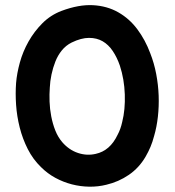

<svg xmlns="http://www.w3.org/2000/svg" viewBox="-20 -640 673 740"><path d="M217 -598Q284 -623 338.5 -620Q393 -617 436 -592.5Q479 -568 509.5 -527Q540 -486 559 -435Q574 -397 582 -355Q590 -313 591.5 -271.5Q593 -230 588.5 -190Q584 -150 574 -116Q568 -93 560 -74Q552 -55 541 -36Q516 7 476.5 34Q437 61 390 72Q358 80 324 79.5Q290 79 257 70.5Q224 62 193.5 45.5Q163 29 138 4Q107 -26 87 -65.5Q67 -105 56 -148.5Q45 -192 42 -236Q39 -280 42 -320Q45 -357 56.5 -399Q68 -441 90 -480Q112 -519 143.5 -550.5Q175 -582 217 -598ZM451 -170Q463 -217 461 -276Q459 -335 442 -387Q431 -419 414.5 -443.5Q398 -468 375.5 -481Q353 -494 323 -494Q293 -494 256 -476Q234 -465 218.5 -446Q203 -427 193.5 -403Q184 -379 178.5 -353Q173 -327 172 -303Q170 -277 171 -248.5Q172 -220 177.5 -191.5Q183 -163 193 -137.5Q203 -112 220 -92Q246 -62 280.5 -50.5Q315 -39 349 -47Q404 -59 433 -120Q445 -142 451 -170Z"/></svg>

Font: BM JUA 
Style: Regular
Weight: 400
Designer: BONGJIN KIM, JAEHYUN KEUM, JUHEE TAE
Foundry: WOOWA BROTHERS Corporation.
Version: Version 1.000